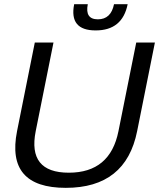

<svg xmlns="http://www.w3.org/2000/svg" viewBox="-20 -904 777 929"><path d="M62.5 -269.5 148.4 -698.2H238.8L152.8 -269.5Q112.8 -68.4 313 -68.4Q513.2 -68.4 553.2 -269.5L639.2 -698.2H729.5L643.6 -269.5Q588.9 4.9 298.3 4.9Q7.8 4.9 62.5 -269.5ZM338.9 -883.8H404.8Q390.1 -810.5 453.6 -810.5Q517.1 -810.5 531.7 -883.8H597.7Q572.3 -756.8 442.9 -756.8Q313.5 -756.8 338.9 -883.8Z"/></svg>

Font: Sansation
Style: Italic
Weight: 400
Designer: Bernd Montag
Version: Version 1.301